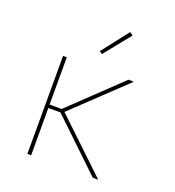

<svg xmlns="http://www.w3.org/2000/svg" viewBox="-135 -852 870 957"><g transform="rotate(20 300.0 -373.0)"><path d="M465 0 202 -251H138V0H118V-520H138V-269H202L465 -520H494L220 -260L494 0ZM297 -595 282 -605 392 -746 409 -734Z"/></g></svg>

Font: Iosevka Thin Extended
Style: Regular
Weight: 100
Width: 7
Monospace: yes
Designer: Belleve Invis
Foundry: Belleve Invis
Version: Version 32.5.0; ttfautohint (v1.8.4)